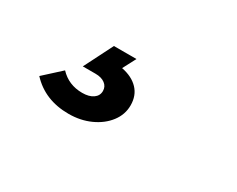

<svg xmlns="http://www.w3.org/2000/svg" viewBox="-47 -161 693 561"><g transform="rotate(30 300.0 119.0)"><path d="M199 238Q119 238 70 185L127 133Q157 165 203 165Q226 165 239.5 155.5Q253 146 253 130Q253 115 241 106Q229 97 209 97H166L215 0H291L268 44Q304 51 324 72Q344 93 344 126Q344 157 324.5 182.5Q305 208 272 223Q239 238 199 238Z"/></g></svg>

Font: Red Hat Display Black
Style: Italic
Weight: 900
Italic angle: -12°
Designer: Pentagram, MCKL
Foundry: Pentagram, MCKL
Version: Version 1.023; ttfautohint (v1.8.3)